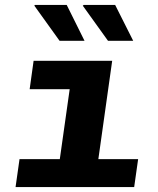

<svg xmlns="http://www.w3.org/2000/svg" viewBox="-20 -757 640 777"><path d="M43 0 59 -113H222L262 -396H100L116 -511H434L378 -113H539L523 0ZM417 -592 315 -734 319 -737H446L519 -592ZM221 -592 119 -734 121 -737H250L322 -592Z"/></svg>

Font: Chivo Mono Medium
Style: Bold Italic
Weight: 700
Italic angle: -8.05°
Monospace: yes
Version: Version 1.008